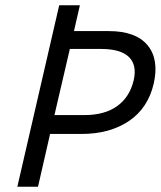

<svg xmlns="http://www.w3.org/2000/svg" viewBox="-20 -710 611 730"><path d="M45.9 0 205.1 -689.9H283.7L261.2 -591.8H393.6Q496.1 -591.8 540.8 -538.3Q585.4 -484.9 564.5 -392.1Q542.5 -298.3 469.7 -249.5Q397 -200.7 289.6 -200.7H170.4L124.5 0ZM187 -272.5H301.3Q377.9 -272.5 425.5 -306.6Q473.1 -340.8 488.3 -404.8Q501.5 -462.4 470.2 -493.2Q439 -523.9 363.8 -523.9H245.6Z"/></svg>

Font: HK Grotesk Medium Legacy Italic
Style: Regular
Weight: 500
Italic angle: -13°
Designer: Alfredo Marco Pradil
Foundry: Hanken Design Co.
Version: Version 2.022;PS 002.022;hotconv 1.0.88;makeotf.lib2.5.64775